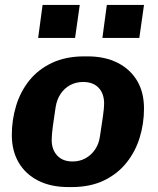

<svg xmlns="http://www.w3.org/2000/svg" viewBox="-20 -750 641 780"><path d="M258 10Q187 10 135.5 -16Q84 -42 56 -89.5Q28 -137 28 -202Q28 -263 45.5 -320.5Q63 -378 99 -423Q135 -468 191 -494.5Q247 -521 322 -521H336Q406 -521 457.5 -495Q509 -469 537 -422Q565 -375 565 -309Q565 -248 547.5 -191Q530 -134 493.5 -88.5Q457 -43 401.5 -16.5Q346 10 270 10ZM275 -94Q304 -94 327.5 -107Q351 -120 366.5 -143Q382 -166 386 -196Q393 -241 398 -276Q403 -311 403 -329Q403 -370 380.5 -393.5Q358 -417 318 -417Q289 -417 265.5 -404.5Q242 -392 226.5 -369Q211 -346 206 -315Q199 -271 194.5 -236Q190 -201 190 -182Q190 -142 212.5 -118Q235 -94 275 -94ZM135 -596 153 -730H304L285 -596ZM396 -596 414 -730H565L546 -596Z"/></svg>

Font: Chivo Medium
Style: Bold Italic
Weight: 700
Italic angle: -8.05°
Version: Version 2.002